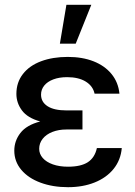

<svg xmlns="http://www.w3.org/2000/svg" viewBox="-20 -776 566 806"><path d="M148.9 -266.1Q95.7 -280.8 72.3 -312.3Q48.8 -343.8 48.8 -381.8Q48.8 -430.2 76.2 -465.3Q103.5 -500.5 152.3 -518.8Q201.2 -537.1 264.6 -537.1Q325.7 -537.1 372.8 -518.6Q419.9 -500 448.2 -465.3Q476.6 -430.7 481.4 -382.8H377Q370.1 -415 339.8 -433.6Q309.6 -452.1 261.7 -452.1Q228.5 -452.1 203.6 -442.6Q178.7 -433.1 165.5 -416.5Q152.3 -399.9 152.3 -378.9Q152.3 -347.7 179.7 -330.1Q207 -312.5 258.8 -312.5H326.2V-232.4H258.8Q226.1 -232.4 200 -222.2Q173.8 -211.9 159.2 -193.4Q144.5 -174.8 144.5 -151.4Q144.5 -129.9 159.4 -112.8Q174.3 -95.7 201.9 -85.9Q229.5 -76.2 265.6 -76.2Q319.8 -76.2 348.9 -95.2Q377.9 -114.3 386.7 -154.3H491.2Q486.8 -104 456.8 -66.9Q426.8 -29.8 377.2 -10Q327.6 9.8 265.6 9.8Q201.2 9.8 149.9 -9.3Q98.6 -28.3 69.3 -63.2Q40 -98.1 40 -143.6Q40 -184.6 65.7 -217.8Q91.3 -251 148.9 -266.1ZM258.8 -755.9H363.3L297.9 -592.8H231.4Z"/></svg>

Font: Pretendard GOV Medium
Style: Regular
Weight: 500
Designer: Base glyphs from Inter by Rasmus Andersson; Hangeul glyphs from Noto Sans CJK(Source Han Sans) by Jang Soo-young and Kan
Foundry: Kil Hyung-jin
Version: Version 1.309